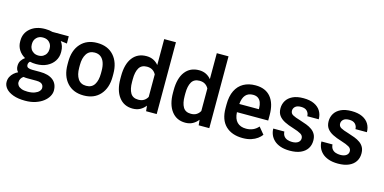

<svg xmlns="http://www.w3.org/2000/svg" viewBox="-86 -1236 3870 1937"><g transform="rotate(15 1848.5 -268.0)"><path d="M307.1 -106.4Q394.5 -106.4 442.9 -68.8Q491.2 -31.2 491.2 40Q491.2 69.8 474.1 100.6Q457 131.3 424.3 156.7Q391.6 182.1 344 198Q296.4 213.9 235.4 213.9Q161.6 213.9 110.6 195.1Q59.6 176.3 33.4 145.5Q7.3 114.7 7.3 78.6Q7.3 48.3 19.5 24.7Q31.7 1 51.3 -16.6Q70.8 -34.2 94.7 -45.4Q71.8 -67.4 71.8 -106Q71.8 -140.1 87.6 -163.3Q103.5 -186.5 125 -201.7Q82 -226.1 58.1 -264.6Q34.2 -303.2 34.2 -349.6V-360.4Q34.2 -439 92.8 -488.5Q151.4 -538.1 247.1 -538.1Q289.1 -538.1 324.2 -528.3H494.1L495.1 -452.6L428.7 -461.4Q460.9 -418.5 460.9 -360.4V-349.6Q460.9 -300.8 434.6 -260.3Q408.2 -219.7 360.4 -195.8Q312.5 -171.9 248 -171.9Q212.9 -171.9 182.6 -179.2Q175.3 -172.9 170.7 -164.1Q166 -155.3 166 -143.6Q166 -121.1 183.3 -113.8Q200.7 -106.4 225.6 -106.4ZM155.3 -360.8V-349.1Q155.3 -326.2 166.5 -306.2Q177.7 -286.1 198.5 -273.7Q219.2 -261.2 248 -261.2Q276.9 -261.2 297.4 -273.7Q317.9 -286.1 328.9 -306.2Q339.8 -326.2 339.8 -349.1V-360.8Q339.8 -397.5 314.9 -423.3Q290 -449.2 247.1 -449.2Q205.1 -449.2 180.2 -423.3Q155.3 -397.5 155.3 -360.8ZM235.4 119.1Q281.2 119.1 311 107.7Q340.8 96.2 355.5 79.1Q370.1 62 370.1 44.9Q370.1 29.3 363.3 16.6Q356.4 3.9 339.8 -3.4Q323.2 -10.7 293.5 -10.7H200.7Q179.7 -10.7 160.2 -14.2Q144.5 -5.4 134.3 11.7Q124 28.8 124 50.3Q124 68.8 136 84.5Q147.9 100.1 172.6 109.6Q197.3 119.1 235.4 119.1Z M555.7 -278.3Q555.7 -397.9 618.7 -468Q681.6 -538.1 790.5 -538.1Q901.4 -538.1 964.1 -468Q1026.9 -397.9 1026.9 -278.3V-250Q1026.9 -130.9 964.1 -60.5Q901.4 9.8 792 9.8Q682.1 9.8 618.9 -60.5Q555.7 -130.9 555.7 -250ZM677.7 -250Q677.7 -176.8 706.1 -133.8Q734.4 -90.8 792 -90.8Q850.1 -90.8 877.4 -133.8Q904.8 -176.8 904.8 -250V-278.3Q904.8 -326.2 892.3 -362.1Q879.9 -397.9 854.7 -417.7Q829.6 -437.5 790.5 -437.5Q734.4 -437.5 706.1 -393.8Q677.7 -350.1 677.7 -278.3Z M1431.6 -750H1554.2V0H1443.4L1437.5 -56.6Q1413.6 -25.4 1380.6 -7.8Q1347.7 9.8 1304.2 9.8Q1212.4 9.8 1160.2 -59.6Q1107.9 -128.9 1107.9 -249.5V-276.9Q1107.9 -402.3 1159.9 -470.2Q1211.9 -538.1 1304.7 -538.1Q1345.2 -538.1 1377 -522.7Q1408.7 -507.3 1431.6 -479ZM1336.4 -91.8Q1371.1 -91.8 1394.5 -106.4Q1418 -121.1 1431.6 -146.5V-381.3Q1418 -407.2 1394.5 -421.9Q1371.1 -436.5 1336.9 -436.5Q1279.3 -436.5 1254.6 -394.5Q1230 -352.5 1230 -276.9V-249.5Q1230 -175.3 1254.4 -133.5Q1278.8 -91.8 1336.4 -91.8Z M1981 -750H2103.5V0H1992.7L1986.8 -56.6Q1962.9 -25.4 1929.9 -7.8Q1897 9.8 1853.5 9.8Q1761.7 9.8 1709.5 -59.6Q1657.2 -128.9 1657.2 -249.5V-276.9Q1657.2 -402.3 1709.2 -470.2Q1761.2 -538.1 1854 -538.1Q1894.5 -538.1 1926.3 -522.7Q1958 -507.3 1981 -479ZM1885.7 -91.8Q1920.4 -91.8 1943.8 -106.4Q1967.3 -121.1 1981 -146.5V-381.3Q1967.3 -407.2 1943.8 -421.9Q1920.4 -436.5 1886.2 -436.5Q1828.6 -436.5 1804 -394.5Q1779.3 -352.5 1779.3 -276.9V-249.5Q1779.3 -175.3 1803.7 -133.5Q1828.1 -91.8 1885.7 -91.8Z M2657.7 -286.1V-228H2331.1Q2334.5 -158.7 2368.2 -124.8Q2401.9 -90.8 2462.4 -90.8Q2541 -90.8 2589.8 -147.5L2648.4 -76.7Q2632.3 -54.2 2605.7 -34.7Q2579.1 -15.1 2541.3 -2.7Q2503.4 9.8 2453.6 9.8Q2339.4 9.8 2274.4 -53Q2209.5 -115.7 2209.5 -237.8V-274.9Q2209.5 -362.8 2238.3 -421.1Q2267.1 -479.5 2319.8 -508.8Q2372.6 -538.1 2443.4 -538.1Q2548.3 -538.1 2603 -472.4Q2657.7 -406.7 2657.7 -286.1ZM2537.1 -314V-326.2Q2536.6 -359.9 2526.9 -385.3Q2517.1 -410.6 2496.8 -425Q2476.6 -439.5 2443.8 -439.5Q2343.8 -439.5 2333 -314Z M2921.4 -218.8Q2867.2 -234.9 2827.6 -255.1Q2788.1 -275.4 2766.6 -304.9Q2745.1 -334.5 2745.1 -380.4Q2745.1 -423.3 2766.6 -459.2Q2788.1 -495.1 2832.3 -516.6Q2876.5 -538.1 2944.3 -538.1Q3011.7 -538.1 3056.6 -516.8Q3101.6 -495.6 3124.3 -458Q3147 -420.4 3147 -372.1H3027.3Q3027.3 -403.8 3006.3 -425.5Q2985.4 -447.3 2943.4 -447.3Q2902.3 -447.3 2882.8 -429.4Q2863.3 -411.6 2863.3 -386.7Q2863.3 -357.9 2888.7 -343.5Q2914.1 -329.1 2968.3 -313.5Q3005.4 -302.2 3038.1 -289.6Q3070.8 -276.9 3095.9 -259Q3121.1 -241.2 3135.5 -214.8Q3149.9 -188.5 3149.9 -149.4Q3149.9 -102.1 3126.5 -66.2Q3103 -30.3 3057.6 -10.3Q3012.2 9.8 2945.8 9.8Q2888.2 9.8 2846.7 -4.9Q2805.2 -19.5 2779.1 -44.4Q2752.9 -69.3 2740.5 -100.1Q2728 -130.9 2728 -163.1H2843.8Q2845.7 -132.8 2860.1 -114.7Q2874.5 -96.7 2897.2 -89.1Q2919.9 -81.5 2944.8 -81.5Q2985.8 -81.5 3008.1 -97.9Q3030.3 -114.3 3030.3 -141.1Q3030.3 -169.9 3003.2 -186Q2976.1 -202.1 2921.4 -218.8Z M3424.3 -218.8Q3370.1 -234.9 3330.6 -255.1Q3291 -275.4 3269.5 -304.9Q3248 -334.5 3248 -380.4Q3248 -423.3 3269.5 -459.2Q3291 -495.1 3335.2 -516.6Q3379.4 -538.1 3447.3 -538.1Q3514.6 -538.1 3559.6 -516.8Q3604.5 -495.6 3627.2 -458Q3649.9 -420.4 3649.9 -372.1H3530.3Q3530.3 -403.8 3509.3 -425.5Q3488.3 -447.3 3446.3 -447.3Q3405.3 -447.3 3385.7 -429.4Q3366.2 -411.6 3366.2 -386.7Q3366.2 -357.9 3391.6 -343.5Q3417 -329.1 3471.2 -313.5Q3508.3 -302.2 3541 -289.6Q3573.7 -276.9 3598.9 -259Q3624 -241.2 3638.4 -214.8Q3652.8 -188.5 3652.8 -149.4Q3652.8 -102.1 3629.4 -66.2Q3606 -30.3 3560.5 -10.3Q3515.1 9.8 3448.7 9.8Q3391.1 9.8 3349.6 -4.9Q3308.1 -19.5 3282 -44.4Q3255.9 -69.3 3243.4 -100.1Q3231 -130.9 3231 -163.1H3346.7Q3348.6 -132.8 3363 -114.7Q3377.4 -96.7 3400.1 -89.1Q3422.9 -81.5 3447.8 -81.5Q3488.8 -81.5 3511 -97.9Q3533.2 -114.3 3533.2 -141.1Q3533.2 -169.9 3506.1 -186Q3479 -202.1 3424.3 -218.8Z"/></g></svg>

Font: Robert Sans
Style: Bold
Weight: 700
Designer: Christian Robertson (extended by Adam Twardoch)
Foundry: Google
Version: Version 12.135;April 2, 2019;FontCreator 11.5.0.2425 64-bit;